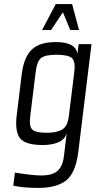

<svg xmlns="http://www.w3.org/2000/svg" viewBox="-20 -700 468 940"><path d="M86 -334 62 -137C55 -83 61 -45 78 -23C96 -1 133 10 189 10C233 10 298 0 307 -52L293 64C284 140 244 159 182 159C152 159 109 154 53 145L45 209C76 216 117 220 169 220C226 220 271 208 302 185C334 161 354 115 363 46L428 -484H365L359 -437C353 -475 318 -494 255 -494C157 -494 101 -458 86 -334ZM317 -131C313 -99 303 -78 286 -67C269 -56 244 -50 210 -50C173 -50 149 -55 138 -66C127 -76 124 -98 128 -131L155 -350C159 -382 167 -404 180 -415C193 -426 218 -432 256 -432C296 -432 321 -426 333 -415C344 -403 348 -381 344 -350ZM186 -553H230L288 -640L324 -553H367L333 -680H253Z"/></svg>

Font: Gamestation Condensed
Style: Italic
Weight: 400
Width: 3
Designer: Jonas Hecksher
Foundry: Jonas Hecksher, Playtypeª, e-types AS
Version: Version 1.003